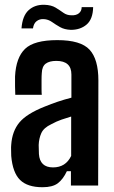

<svg xmlns="http://www.w3.org/2000/svg" viewBox="-20 -777 479 804"><path d="M158 7Q95 7 64 -23.5Q33 -54 27 -124Q27 -135 26.5 -148Q26 -161 27 -171Q31 -228 61.5 -264.5Q92 -301 168 -331Q195 -342 221.5 -351Q248 -360 279 -368V-465Q279 -522 216 -522Q187 -522 171.5 -510.5Q156 -499 155 -471Q154 -461 154 -441.5Q154 -422 154 -404Q154 -386 155 -380H44Q43 -394 43 -415.5Q43 -437 43 -457Q47 -536 85 -572.5Q123 -609 220 -609Q318 -609 355 -569Q392 -529 392 -440L391 0H277V-60H260Q244 -26 222 -9.5Q200 7 158 7ZM202 -76Q255 -76 278 -124V-289Q258 -283 237.5 -276Q217 -269 195 -257Q163 -242 153 -219.5Q143 -197 142 -170Q142 -148 143 -132Q147 -76 202 -76ZM70 -658Q74 -711 100 -734.5Q126 -758 166 -757Q195 -756 213 -745Q231 -734 245.5 -723.5Q260 -713 279 -713Q299 -712 310.5 -721.5Q322 -731 322 -747H370Q369 -697 343 -674.5Q317 -652 277 -652Q250 -653 231.5 -663.5Q213 -674 197.5 -685Q182 -696 163 -697Q146 -698 133.5 -688.5Q121 -679 118 -658Z"/></svg>

Font: Big Shoulders Text
Style: Bold
Weight: 700
Designer: Patric King
Foundry: XO Type Co
Version: Version 1.000; ttfautohint (v1.8.2)